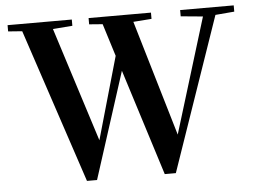

<svg xmlns="http://www.w3.org/2000/svg" viewBox="-49 -726 1074 807"><g transform="rotate(-5 487.5 -322.5)"><path d="M286.1 18.1 69.8 -632.3 10.7 -636.7V-663.1H281.7V-636.7L199.2 -630.4L353 -147.5L452.1 -495.1L409.2 -632.3L352.5 -636.7V-663.1H615.7V-636.7L538.6 -630.9L683.1 -142.6L832 -627.9L738.8 -636.7V-663.1H964.8V-636.7L884.8 -629.9L661.1 18.1H614.3L472.7 -430.2L328.6 18.1Z"/></g></svg>

Font: Elstob 18pt SemiBold
Style: Regular
Weight: 600
Designer: Peter S. Baker
Version: Version 1.015